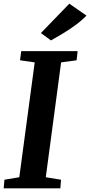

<svg xmlns="http://www.w3.org/2000/svg" viewBox="-24 -1020 488 1040"><path d="M-4 0 0 -46.5 80.5 -60 164 -682 84.5 -693.5 91 -743H396.5L391 -693.5L307 -682L224 -60L306.5 -46.5L303 0ZM252 -801 197.5 -841 351.5 -1000 444.5 -935.5Q415 -905.5 380 -880.5Q345 -855.5 311.5 -835.5Q278 -815.5 252 -801Z"/></svg>

Font: Merriweather
Style: Bold Italic
Weight: 700
Italic angle: -7.8°
Version: Version 2.101